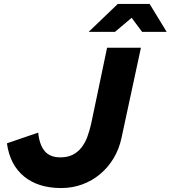

<svg xmlns="http://www.w3.org/2000/svg" viewBox="-20 -941 862 970"><path d="M15 0ZM594 -245Q582 -188 554 -141.5Q526 -95 486 -61.5Q446 -28 396 -9.5Q346 9 289 9Q173 9 101.5 -49.5Q30 -108 15 -217Q55 -231 94 -244Q133 -257 173 -271Q179 -210 205.5 -178Q232 -146 285 -146Q321 -146 347 -159Q373 -172 391.5 -195.5Q410 -219 421.5 -250.5Q433 -282 441 -318Q461 -414 481 -509Q501 -604 521 -700H692Q667 -585 643 -472.5Q619 -360 594 -245ZM698 -780 645 -851 561 -780H428L575 -921H736L822 -780Z"/></svg>

Font: Rosa Sans Black
Style: Italic
Weight: 900
Italic angle: -12°
Designer: Pentagram / MCKL
Foundry: Pentagram / MCKL
Version: Version 1.005;September 16, 2019;FontCreator 11.5.0.2425 64-